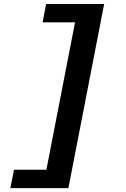

<svg xmlns="http://www.w3.org/2000/svg" viewBox="-20 -745 640 972"><path d="M32.2 207.5 50.8 114.3H214.8L359.9 -631.8H195.8L213.4 -724.6H507.3L326.2 207.5Z"/></svg>

Font: Liberation Mono
Style: Bold Italic
Weight: 700
Italic angle: -12°
Monospace: yes
Designer: Steve Matteson
Foundry: Ascender Corporation
Version: Version 2.1.5